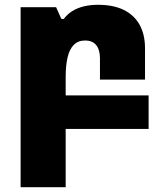

<svg xmlns="http://www.w3.org/2000/svg" viewBox="-20 -538 693 801"><path d="M66 243V-508H214L236 -459H246Q261 -479 282 -492Q303 -505 330 -511.5Q357 -518 389 -518Q453 -518 496.5 -496.5Q540 -475 562.5 -434.5Q585 -394 585 -336V-206H397V-295Q397 -330 381.5 -349.5Q366 -369 335 -369Q306 -369 288 -351Q270 -333 262 -299Q254 -265 254 -216V243ZM152 -140H600V0H152Z"/></svg>

Font: Noto Sans Armenian Black
Style: Regular
Weight: 900
Version: Version 2.007